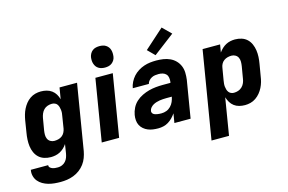

<svg xmlns="http://www.w3.org/2000/svg" viewBox="-118 -1054 2336 1557"><g transform="rotate(-15 1050.0 -276.0)"><path d="M217 223Q191 223 165 220.5Q139 218 114.5 211Q90 204 68.5 191.5Q47 179 31.5 160.5Q16 142 9.5 117Q3 92 8 66V65H154Q152 77 160.5 85Q169 93 180 97Q191 101 203 102Q215 103 227 103Q244 103 261 96Q278 89 290.5 75Q303 61 309 44.5Q315 28 318 11L330 -65Q319 -48 303.5 -33.5Q288 -19 270 -9.5Q252 0 232 4Q212 8 193 8Q164 8 137.5 -0.5Q111 -9 92 -27Q73 -45 62 -70Q51 -95 47.5 -122.5Q44 -150 45.5 -178.5Q47 -207 52 -235L68 -335Q72 -358 78.5 -381Q85 -404 96 -426Q107 -448 122.5 -467.5Q138 -487 159 -501.5Q180 -516 203.5 -522Q227 -528 250 -528Q275 -528 298.5 -522Q322 -516 341 -502Q360 -488 372 -468Q384 -448 390 -425L406 -520H553L462 30Q457 57 447 84Q437 111 419.5 134.5Q402 158 378 176Q354 194 326.5 204.5Q299 215 271.5 219Q244 223 217 223ZM254 -112Q270 -112 287 -116Q304 -120 318 -130.5Q332 -141 340 -156.5Q348 -172 351 -188L367 -288Q370 -301 371 -314.5Q372 -328 370.5 -341Q369 -354 365.5 -366Q362 -378 355 -388Q348 -398 336 -403Q324 -408 311 -408Q293 -408 275 -402Q257 -396 243.5 -382.5Q230 -369 222.5 -351Q215 -333 212 -316L195 -216Q192 -197 192 -179Q192 -161 199 -145.5Q206 -130 221 -121Q236 -112 254 -112Z M621 0 707 -520H853L767 0ZM805 -580Q791 -580 777 -583Q763 -586 751 -593.5Q739 -601 731.5 -611.5Q724 -622 719.5 -635.5Q715 -649 714.5 -663Q714 -677 716 -692Q719 -707 726.5 -720.5Q734 -734 746.5 -743.5Q759 -753 774.5 -756.5Q790 -760 805 -760Q819 -760 833 -757Q847 -754 858.5 -746.5Q870 -739 878 -728.5Q886 -718 890 -704.5Q894 -691 894.5 -677Q895 -663 893 -648Q891 -633 883 -619.5Q875 -606 862.5 -596.5Q850 -587 835 -583.5Q820 -580 805 -580Z M1095 8Q1072 8 1050 5Q1028 2 1008.5 -6Q989 -14 972.5 -28Q956 -42 946.5 -60.5Q937 -79 935 -101.5Q933 -124 937 -147Q942 -176 956 -204Q970 -232 993 -253Q1016 -274 1045 -288Q1074 -302 1102.5 -309.5Q1131 -317 1160.5 -320Q1190 -323 1219 -323H1284L1286 -331Q1288 -348 1285.5 -365.5Q1283 -383 1272 -395Q1261 -407 1244.5 -412Q1228 -417 1210 -417Q1195 -417 1180 -415Q1165 -413 1151.5 -406Q1138 -399 1127 -387Q1116 -375 1113 -360H978Q982 -385 994.5 -410Q1007 -435 1025 -455Q1043 -475 1067 -490Q1091 -505 1116.5 -513.5Q1142 -522 1167.5 -525Q1193 -528 1219 -528Q1249 -528 1278.5 -523.5Q1308 -519 1334 -507Q1360 -495 1379.5 -475Q1399 -455 1410 -429Q1421 -403 1422 -373Q1423 -343 1419 -313L1367 0H1231L1244 -78Q1231 -59 1215 -42.5Q1199 -26 1179.5 -14Q1160 -2 1138 3Q1116 8 1095 8ZM1151 -103Q1172 -103 1192.5 -110.5Q1213 -118 1229 -134.5Q1245 -151 1253.5 -171Q1262 -191 1266 -212H1220Q1206 -212 1191.5 -211Q1177 -210 1163.5 -208Q1150 -206 1135.5 -201.5Q1121 -197 1108.5 -190Q1096 -183 1085.5 -171Q1075 -159 1073 -145Q1071 -137 1074.5 -129Q1078 -121 1084.5 -116.5Q1091 -112 1099 -109.5Q1107 -107 1116 -105.5Q1125 -104 1134 -103.5Q1143 -103 1151 -103ZM1226 -571 1168 -629 1331 -775 1402 -705Z M1485 215 1607 -520H1754L1743 -455Q1755 -472 1770.5 -486.5Q1786 -501 1804 -510.5Q1822 -520 1841.5 -524Q1861 -528 1880 -528Q1909 -528 1935.5 -519.5Q1962 -511 1981 -493Q2000 -475 2011 -450Q2022 -425 2026 -397.5Q2030 -370 2028.5 -341.5Q2027 -313 2022 -285L2005 -185Q2002 -162 1995.5 -139Q1989 -116 1978 -94Q1967 -72 1951 -52.5Q1935 -33 1914 -18.5Q1893 -4 1869.5 2Q1846 8 1823 8Q1798 8 1774.5 2Q1751 -4 1732.5 -18Q1714 -32 1702 -52Q1690 -72 1683 -95L1632 215ZM1762 -112Q1780 -112 1798 -118Q1816 -124 1830 -137.5Q1844 -151 1851.5 -169Q1859 -187 1861 -204L1878 -304Q1881 -323 1881 -341Q1881 -359 1874 -374.5Q1867 -390 1852 -399Q1837 -408 1819 -408Q1803 -408 1786.5 -404Q1770 -400 1755.5 -389.5Q1741 -379 1733 -363.5Q1725 -348 1723 -332L1706 -232Q1704 -219 1702.5 -205.5Q1701 -192 1702.5 -179Q1704 -166 1707.5 -154Q1711 -142 1718.5 -132Q1726 -122 1737.5 -117Q1749 -112 1762 -112Z"/></g></svg>

Font: Iosevka Aile Heavy
Style: Italic
Weight: 900
Italic angle: -9°
Designer: Belleve Invis
Foundry: Belleve Invis
Version: Version 31.1.0; ttfautohint (v1.8.4)